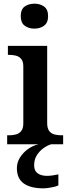

<svg xmlns="http://www.w3.org/2000/svg" viewBox="-20 -786 380 1046"><path d="M19 0V-49H32Q49 -49 66.5 -53.5Q84 -58 95.5 -72Q107 -86 107 -114V-424Q107 -452 95 -465.5Q83 -479 66 -483Q49 -487 32 -487H23V-536H237V-116Q237 -87 248 -72.5Q259 -58 277 -53.5Q295 -49 312 -49H324V0ZM167 -630Q136 -630 114.5 -646Q93 -662 93 -698Q93 -735 114.5 -750.5Q136 -766 168 -766Q198 -766 220 -750.5Q242 -735 242 -698Q242 -662 220 -646Q198 -630 167 -630ZM216 240Q147 240 109.5 213.5Q72 187 72 130Q72 99 89 72Q106 45 132.5 26Q159 7 190 0H259Q238 6 216.5 21.5Q195 37 180.5 60Q166 83 166 115Q166 145 185.5 158.5Q205 172 235 172Q249 172 264.5 170Q280 168 298 164V224Q288 229 273 232.5Q258 236 242.5 238Q227 240 216 240Z"/></svg>

Font: Noto Serif Bengali SemiBold
Style: Regular
Weight: 600
Version: Version 2.003